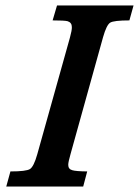

<svg xmlns="http://www.w3.org/2000/svg" viewBox="-20 -682 508 702"><path d="M172.4 -607.4 188.5 -662.1H468.3L453.1 -607.4Q396 -607.4 382.8 -599.1Q369.6 -590.8 356.9 -546.4L238.3 -120.1Q229.5 -89.8 229.5 -79.1Q229.5 -63.5 244.6 -59.6Q257.3 -55.7 298.8 -55.2L284.2 0H2.9L18.1 -55.2Q75.7 -55.2 89.6 -64Q103.5 -72.8 116.2 -117.7L235.8 -544.9Q243.2 -571.8 242.7 -583Q242.7 -599.6 227.1 -604.5Q215.8 -607.4 172.4 -607.4Z"/></svg>

Font: Accordance
Style: Bold-Italic
Weight: 700
Italic angle: -11°
Version: Version 1.2 (build January 31, 2020) Miklal Software Solutio